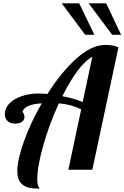

<svg xmlns="http://www.w3.org/2000/svg" viewBox="-20 -1020 748 1154"><path d="M351 -1000H456L547 -811H492ZM513 -1000H618L708 -811H654ZM84 8Q84 -59 124.5 -172Q165 -285 231 -399Q181 -396 152 -384Q123 -372 114 -347Q118 -347 122.5 -337Q127 -327 127 -316Q127 -298 111 -287.5Q95 -277 71 -277Q43 -277 26 -292Q9 -307 9 -335Q9 -369 35.5 -397Q62 -425 109 -441.5Q156 -458 213 -458Q234 -458 265 -455Q347 -585 438.5 -667.5Q530 -750 613 -750Q661 -750 692 -736L535 0H391L468 -363Q431 -380 400 -388Q369 -396 334 -399Q277 -276 240.5 -147.5Q204 -19 204 58Q204 96 218 114Q181 114 153 108Q125 102 104.5 79Q84 56 84 8ZM535 -679Q492 -656 445.5 -593.5Q399 -531 355 -442Q427 -428 477 -407Z"/></svg>

Font: Lobster
Style: Regular
Weight: 400
Designer: Impallari Type
Foundry: Impallari Type
Version: Version 2.100